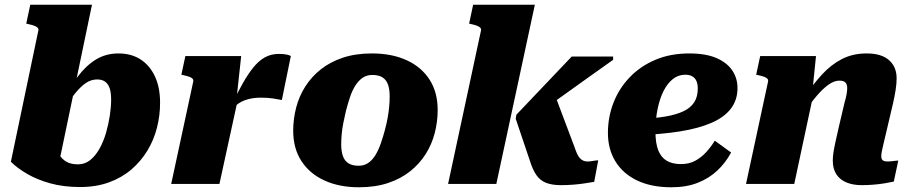

<svg xmlns="http://www.w3.org/2000/svg" viewBox="-20 -778 3856 812"><path d="M310 -83Q339 -83 361.5 -101Q384 -119 401 -149.5Q418 -180 428.5 -216.5Q439 -253 444.5 -289.5Q450 -326 450 -357Q450 -387 443.5 -405.5Q437 -424 424 -433Q411 -442 391 -442Q366 -442 344 -427.5Q322 -413 297.5 -383Q273 -353 241 -307L235 -338Q272 -405 308 -453Q344 -501 386 -526.5Q428 -552 481 -552Q535 -552 574 -527Q613 -502 635 -455.5Q657 -409 657 -343Q657 -290 644 -238.5Q631 -187 604 -142Q577 -97 536.5 -62Q496 -27 441.5 -7Q387 13 319 13Q249 13 193 -2.5Q137 -18 95 -42.5Q53 -67 26 -94L142 -648Q144 -656 139 -661Q134 -666 124 -669.5Q114 -673 100 -676L91 -678L108 -758H369L226 -72Q215 -82 208 -94Q201 -106 199 -118.5Q197 -131 200 -143.5Q203 -156 211 -169Q218 -144 230 -124.5Q242 -105 261 -94Q280 -83 310 -83Z M704 0H908L988 -367L981 -366L1000 -541H764L747 -462L756 -460Q770 -457 780 -453.5Q790 -450 794.5 -445Q799 -440 797 -432ZM1210 -541Q1206 -544 1193.5 -547Q1181 -550 1159 -550Q1126 -550 1099.5 -535Q1073 -520 1050 -491Q1027 -462 1005 -422.5Q983 -383 959 -333L961 -316Q974 -330 987.5 -339.5Q1001 -349 1016.5 -354.5Q1032 -360 1048.5 -362.5Q1065 -365 1083 -365Q1113 -365 1135.5 -361.5Q1158 -358 1172 -355Z M1608 -229Q1615 -255 1619.5 -280Q1624 -305 1626 -328Q1628 -351 1628 -371Q1628 -400 1621 -420Q1614 -440 1598 -450.5Q1582 -461 1554 -461Q1531 -461 1513.5 -449Q1496 -437 1482.5 -415.5Q1469 -394 1460 -366.5Q1451 -339 1443 -309Q1437 -283 1432 -258Q1427 -233 1425 -210Q1423 -187 1423 -167Q1423 -139 1430 -118.5Q1437 -98 1453.5 -87.5Q1470 -77 1497 -77Q1520 -77 1537.5 -89Q1555 -101 1568 -122.5Q1581 -144 1590.5 -171.5Q1600 -199 1608 -229ZM1220 -225Q1220 -275 1232.5 -323Q1245 -371 1271 -412Q1297 -453 1336.5 -484.5Q1376 -516 1430 -534Q1484 -552 1553 -552Q1637 -552 1699.5 -523.5Q1762 -495 1796.5 -441.5Q1831 -388 1831 -313Q1831 -263 1818.5 -215Q1806 -167 1780 -126Q1754 -85 1714.5 -53.5Q1675 -22 1621 -4Q1567 14 1498 14Q1415 14 1352.5 -14.5Q1290 -43 1255 -96.5Q1220 -150 1220 -225Z M2409 -158 2325 -381 2256 -299Q2309 -337 2362 -374.5Q2415 -412 2467.5 -450Q2520 -488 2573 -525V-539H2398Q2359 -498 2320 -457Q2281 -416 2242 -375Q2203 -334 2164 -293L2161 -276L2222 -95Q2233 -60 2248.5 -37.5Q2264 -15 2289 -5Q2314 5 2352 5Q2379 5 2404.5 3Q2430 1 2452.5 -2.5Q2475 -6 2493 -9L2510 -100Q2505 -100 2497.5 -99Q2490 -98 2481.5 -96.5Q2473 -95 2464 -95Q2455 -95 2447 -98.5Q2439 -102 2432.5 -109Q2426 -116 2420.5 -128Q2415 -140 2409 -158ZM1875 0H2079L2242 -758H1981L1964 -678L1973 -676Q1987 -673 1996.5 -669.5Q2006 -666 2011 -661Q2016 -656 2014 -648Z M2819 14Q2735 14 2675 -14.5Q2615 -43 2583 -95Q2551 -147 2551 -216Q2551 -283 2574.5 -343.5Q2598 -404 2643 -451Q2688 -498 2751.5 -525Q2815 -552 2895 -552Q2965 -552 3010 -532.5Q3055 -513 3077 -480Q3099 -447 3099 -406Q3099 -355 3071 -318.5Q3043 -282 2989 -258.5Q2935 -235 2857 -222.5Q2779 -210 2677 -206L2681 -275Q2746 -277 2793 -285Q2840 -293 2870.5 -307.5Q2901 -322 2916 -345.5Q2931 -369 2931 -403Q2931 -422 2925.5 -435Q2920 -448 2908 -455Q2896 -462 2878 -462Q2849 -462 2826 -444Q2803 -426 2786.5 -393.5Q2770 -361 2761 -317Q2752 -273 2752 -221Q2752 -172 2764 -142Q2776 -112 2800 -98Q2824 -84 2860 -84Q2894 -84 2920 -98Q2946 -112 2966.5 -134.5Q2987 -157 3003 -183L3072 -133Q3049 -90 3014 -57Q2979 -24 2931 -5Q2883 14 2819 14Z M3135 0H3339L3424 -398L3416 -394L3431 -541H3195L3178 -462L3187 -460Q3201 -457 3211 -453.5Q3221 -450 3225.5 -445Q3230 -440 3228 -432ZM3730 -227 3757 -342Q3764 -373 3768 -399Q3772 -425 3772 -447Q3772 -495 3740 -523.5Q3708 -552 3645 -552Q3587 -552 3541 -528.5Q3495 -505 3456 -462.5Q3417 -420 3379 -363L3381 -301Q3408 -342 3434 -372.5Q3460 -403 3484 -420Q3508 -437 3530 -437Q3548 -437 3555.5 -429Q3563 -421 3563 -406Q3563 -395 3560.5 -380Q3558 -365 3552 -345L3527 -239Q3518 -200 3512.5 -174Q3507 -148 3504.5 -131Q3502 -114 3502 -99Q3502 -64 3517 -41Q3532 -18 3559.5 -6.5Q3587 5 3624 5Q3650 5 3674 3Q3698 1 3720 -2.5Q3742 -6 3760 -10L3779 -99Q3774 -99 3766.5 -98Q3759 -97 3750.5 -96Q3742 -95 3734 -95Q3720 -95 3713.5 -100Q3707 -105 3707 -118Q3707 -125 3709.5 -138.5Q3712 -152 3717.5 -174Q3723 -196 3730 -227Z"/></svg>

Font: Roboto Serif 20pt ExtraBold
Style: Italic
Weight: 800
Italic angle: -10°
Version: Version 1.007